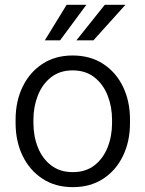

<svg xmlns="http://www.w3.org/2000/svg" viewBox="-20 -769 605 799"><path d="M44.9 -257.3V-271Q44.9 -347.7 74.2 -408Q103.5 -468.3 156.7 -503.2Q210 -538.1 282.2 -538.1Q355.5 -538.1 409.2 -503.2Q462.9 -468.3 491.9 -408Q521 -347.7 521 -271V-257.3Q521 -180.7 491.9 -120.4Q462.9 -60.1 409.4 -25.1Q356 9.8 283.2 9.8Q210.4 9.8 157 -25.1Q103.5 -60.1 74.2 -120.4Q44.9 -180.7 44.9 -257.3ZM119.1 -271V-257.3Q119.1 -202.1 137.7 -155.5Q156.2 -108.9 192.9 -80.8Q229.5 -52.7 283.2 -52.7Q336.4 -52.7 372.8 -80.8Q409.2 -108.9 427.7 -155.5Q446.3 -202.1 446.3 -257.3V-271Q446.3 -325.2 427.7 -372.1Q409.2 -418.9 372.6 -447.5Q335.9 -476.1 282.2 -476.1Q229 -476.1 192.6 -447.5Q156.2 -418.9 137.7 -372.1Q119.1 -325.2 119.1 -271ZM297.9 -601.1 416 -749H502L368.7 -601.1ZM166.5 -601.1 257.3 -749H339.4L230 -601.1Z"/></svg>

Font: Vazirmatn UI Light
Style: Regular
Weight: 300
Designer: Saber Rastikerdar
Foundry: Saber Rastikerdar
Version: Version 33.003